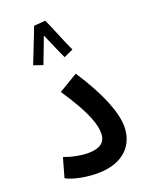

<svg xmlns="http://www.w3.org/2000/svg" viewBox="-151 -884 747 966"><g transform="rotate(-20 222.5 -401.0)"><path d="M215 -807 153 -802V-801C139 -762 91 -643 81 -617L130 -600C136 -615 163 -686 183 -739C203 -695 233 -622 244 -601L294 -624C274 -664 233 -770 215 -807ZM35 -29C74 -7 146 5 199 5C347 5 407 -79 407 -171C407 -247 361 -363 268 -504L166 -443C272 -286 286 -219 286 -179C286 -128 251 -107 191 -107C151 -107 103 -117 64 -132Z"/></g></svg>

Font: Noto Sans Arabic Cond SemBd
Style: Regular
Weight: 600
Width: 3
Designer: Monotype Design Team, Nadine Chahine, Nizar Qandah and Khaled Hosny
Foundry: Monotype Imaging Inc.
Version: Version 2.012